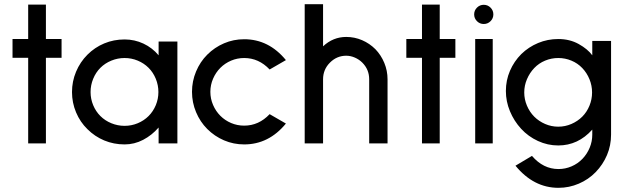

<svg xmlns="http://www.w3.org/2000/svg" viewBox="-20 -687 2998 920"><path d="M200 -410V0H115V-410H40V-500H115V-665H200V-500H275V-410Z M740 0V-76Q708 -39 666 -17Q624 5 577 5Q525 5 479.5 -14Q434 -33 399 -68Q364 -102 344.5 -148.5Q325 -195 325 -246Q325 -297 344.5 -343.5Q364 -390 399 -425Q434 -460 479.5 -479Q525 -498 577 -498Q625 -498 667.5 -478Q710 -458 740 -422V-488H830V0ZM461 -362Q439 -340 426.5 -309.5Q414 -279 414 -246Q414 -213 426.5 -183Q439 -153 461 -131Q483 -109 513.5 -96.5Q544 -84 577 -84Q610 -84 640 -96.5Q670 -109 692 -131Q714 -153 726.5 -183Q739 -213 739 -246Q739 -279 726.5 -309.5Q714 -340 692 -362Q670 -384 640 -396.5Q610 -409 577 -409Q544 -409 513.5 -396.5Q483 -384 461 -362Z M973 -69Q939 -103 919.5 -149.5Q900 -196 900 -247Q900 -298 919.5 -344.5Q939 -391 973 -425Q1008 -460 1053.5 -479.5Q1099 -499 1150 -499Q1268 -499 1350 -399L1272 -354Q1220 -409 1150 -409Q1117 -409 1087.5 -396.5Q1058 -384 1036 -362Q1014 -340 1001 -310Q988 -280 988 -247Q988 -214 1001 -184Q1014 -154 1036 -132Q1058 -110 1087.5 -97.5Q1117 -85 1150 -85Q1220 -85 1272 -140L1350 -95Q1268 5 1150 5Q1099 5 1053.5 -14.5Q1008 -34 973 -69Z M1749 0V-307Q1749 -354 1716 -387Q1701 -402 1680.5 -411Q1660 -420 1639 -420Q1594 -420 1561 -387Q1528 -354 1528 -307V0H1440V-667H1528V-465Q1576 -510 1639 -510Q1679 -510 1715 -494.5Q1751 -479 1779 -451Q1806 -423 1821.5 -385.5Q1837 -348 1837 -307V0Z M2087 -410V0H2002V-410H1927V-500H2002V-665H2087V-500H2162V-410Z M2252 -618Q2252 -637 2265.5 -650.5Q2279 -664 2298 -664Q2317 -664 2330.5 -650.5Q2344 -637 2344 -618Q2344 -599 2330.5 -585.5Q2317 -572 2298 -572Q2279 -572 2265.5 -585.5Q2252 -599 2252 -618ZM2257 0V-500H2341V0Z M2450 107 2529 60Q2583 123 2656 123Q2689 123 2719 110Q2749 97 2771 74Q2793 51 2805.5 21Q2818 -9 2818 -42V-66Q2750 10 2655 10Q2604 10 2557.5 -11.5Q2511 -33 2477 -70Q2443 -107 2423.5 -154Q2404 -201 2404 -251Q2404 -302 2423.5 -347.5Q2443 -393 2478 -428Q2513 -462 2558.5 -481Q2604 -500 2655 -500Q2710 -500 2753 -476Q2796 -452 2818 -422V-491H2908V-42Q2908 10 2888.5 56Q2869 102 2834 138Q2800 173 2753.5 193Q2707 213 2656 213Q2537 213 2450 107ZM2540 -361Q2518 -338 2505 -307.5Q2492 -277 2492 -244Q2492 -211 2505 -180.5Q2518 -150 2540 -128Q2562 -106 2592 -93Q2622 -80 2655 -80Q2688 -80 2718 -93Q2748 -106 2770 -128Q2792 -150 2804.5 -180.5Q2817 -211 2817 -244Q2817 -277 2804.5 -307.5Q2792 -338 2770 -361Q2748 -384 2718 -396.5Q2688 -409 2655 -409Q2622 -409 2592 -396.5Q2562 -384 2540 -361Z"/></svg>

Font: Sulphur Point
Style: Bold
Weight: 700
Designer: Noponies / Dale Sattler
Foundry: Noponies
Version: Version 1.000; ttfautohint (v1.8)